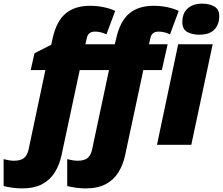

<svg xmlns="http://www.w3.org/2000/svg" viewBox="-122 -797 1227 1057"><path d="M975.1 -606Q935.1 -606 908.4 -621.3Q881.8 -636.7 881.8 -674.8Q881.8 -724.6 911.1 -750.7Q940.4 -776.9 992.2 -776.9Q1029.8 -776.9 1057.4 -761.5Q1085 -746.1 1085 -708Q1085 -662.1 1058.1 -634Q1031.2 -606 975.1 -606ZM-1 240.2Q-27.3 240.2 -56.2 236.1Q-85 231.9 -102.1 227.1V79.1Q-88.4 82.5 -73.5 85.2Q-58.6 87.9 -44.9 87.9Q-8.8 87.9 9.8 73Q28.3 58.1 35.2 26.9L127.9 -411.1H46.9L67.9 -503.9L160.2 -550.8L168 -586.9Q189 -680.7 239.5 -722.9Q290 -765.1 374 -765.1Q413.1 -765.1 450 -757.3Q486.8 -749.5 512.2 -736.8L463.9 -607.9Q432.6 -623 400.9 -623Q363.3 -623 356 -587.9L348.1 -553.2H509.8L518.1 -586.9Q539.1 -680.7 589.6 -722.9Q640.1 -765.1 724.1 -765.1Q763.2 -765.1 799.8 -757.3Q836.4 -749.5 861.8 -736.8L814 -607.9Q782.7 -623 751 -623Q713.4 -623 706.1 -587.9L698.2 -553.2H800.8L769 -411.1H667L566.9 57.1Q555.7 109.9 530 151.4Q504.4 192.9 460.4 216.6Q416.5 240.2 349.1 240.2Q322.8 240.2 293.9 236.1Q265.1 231.9 248 227.1V79.1Q261.7 82.5 276.6 85.2Q291.5 87.9 305.2 87.9Q341.3 87.9 359.9 73Q378.4 58.1 384.8 26.9L478 -411.1H316.9L216.8 57.1Q205.6 109.9 179.9 151.4Q154.3 192.9 110.4 216.6Q66.4 240.2 -1 240.2ZM742.2 0 858.9 -553.2H1048.8L931.2 0Z"/></svg>

Font: Open Sans ExtraBold
Style: Italic
Weight: 800
Italic angle: -12°
Designer: Monotype Design Team
Foundry: Monotype Imaging Inc.
Version: Version 3.000; ttfautohint (v1.8.4)